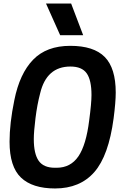

<svg xmlns="http://www.w3.org/2000/svg" viewBox="-20 -1052 705 1085"><path d="M450 -853ZM450 -853H320L240 -1032H382ZM291 13Q163 13 98.5 -48.5Q34 -110 34 -251Q34 -355 61 -486Q91 -636 167 -714.5Q243 -793 377 -793Q510 -793 572 -730Q634 -667 634 -529Q634 -475 622 -383Q594 -172 513 -79.5Q432 13 291 13ZM300 -104Q379 -104 423 -168.5Q467 -233 484 -372Q497 -469 497 -515Q497 -599 470 -637.5Q443 -676 378 -676Q243 -676 207 -525Q190 -461 180.5 -384Q171 -307 171 -266Q171 -183 198.5 -143.5Q226 -104 290 -104Z"/></svg>

Font: Tanohe Sans SemiBold
Style: Italic
Weight: 600
Designer: Village Type and Design LLC & Cristiano Sobral
Foundry: Cooper Hewitt Smithsonian Design Museum
Version: Version 1.00;September 29, 2021;FontCreator 13.0.0.2655 64-b